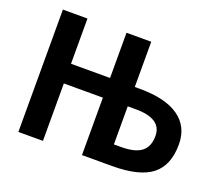

<svg xmlns="http://www.w3.org/2000/svg" viewBox="-121 -907 1242 1083"><g transform="rotate(20 500.0 -365.0)"><path d="M613.3 -116.2H655.3Q740.2 -116.2 778.8 -146.5Q817.4 -176.8 817.4 -240.2Q817.4 -345.7 659.2 -344.7H613.3ZM464.8 -342.8H230.5V2H83V-732.4H230.5V-460.9H464.8V-732.4H613.3V-460.9H644.5Q797.9 -460.9 877.9 -404.3Q958 -347.7 958 -241.2Q958 -115.2 883.3 -56.6Q808.6 2 644.5 2H607.4H464.8Z"/></g></svg>

Font: GenEi Gothic M Regular
Style: Bold
Weight: 700
Designer: o_tamon (Modified); [Source Han Sans]
Ryoko NISHIZUKA  (kana & ideographs); Paul D. Hunt (Latin, Greek & Cyrillic); Wenl
Version: Version 1.1a;Original Version 1.004